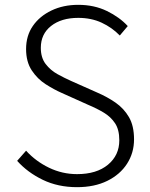

<svg xmlns="http://www.w3.org/2000/svg" viewBox="-20 -762 620 795"><path d="M299 13Q220 13 157 -17.5Q94 -48 51 -96L88 -138Q128 -94 183 -67.5Q238 -41 299 -41Q380 -41 427 -80Q474 -119 474 -181Q474 -225 456.5 -251.5Q439 -278 410 -295.5Q381 -313 345 -328L236 -377Q204 -391 169.5 -413Q135 -435 111.5 -470.5Q88 -506 88 -559Q88 -614 116 -654.5Q144 -695 193 -718.5Q242 -742 304 -742Q370 -742 422.5 -716.5Q475 -691 509 -654L476 -615Q444 -648 401 -668Q358 -688 304 -688Q234 -688 191.5 -654.5Q149 -621 149 -564Q149 -523 169 -497Q189 -471 218 -455Q247 -439 274 -427L382 -379Q424 -361 458.5 -337Q493 -313 514 -277Q535 -241 535 -185Q535 -129 506 -84Q477 -39 424 -13Q371 13 299 13Z"/></svg>

Font: Noto Sans TC Thin Light
Style: Regular
Weight: 300
Version: Version 2.004-H2;hotconv 1.0.118;makeotfexe 2.5.65603